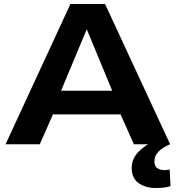

<svg xmlns="http://www.w3.org/2000/svg" viewBox="-20 -725 883 965"><path d="M8 0 334 -705H508L835 0H653L586 -150H246L180 0ZM287 -269H544L416 -578ZM763 220Q712 220 677 195.5Q642 171 642 120Q642 73 675.5 38.5Q709 4 751 -13L835 0Q798 15 777 36.5Q756 58 756 87Q756 111 771 120.5Q786 130 807 130Q815 130 821.5 129Q828 128 833 127L837 210Q812 220 763 220Z"/></svg>

Font: Georama Extended SemiBold
Style: Regular
Weight: 600
Width: 7
Designer: Jean-Baptiste Levee
Foundry: Production Type
Version: Version 1.000